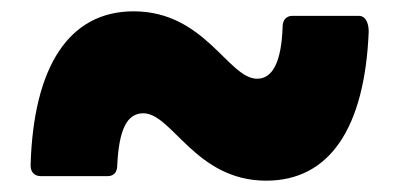

<svg xmlns="http://www.w3.org/2000/svg" viewBox="-20 -473 706 339"><path d="M450 -154C562 -154 624 -247 631 -417C631 -435 624 -445 614 -445H496C486 -445 479 -438 479 -426C477 -363 461 -334 434 -334C383 -334 342 -453 216 -453C102 -453 39 -356 34 -181C34 -169 41 -162 52 -162H170C181 -162 187 -169 187 -181C190 -244 204 -273 233 -273C284 -273 325 -154 450 -154Z"/></svg>

Font: LINE Seed JP App_OTF ExtraBold
Style: Regular
Weight: 800
Designer: LINE & Fontrix & Fontworks
Version: Version 1.013